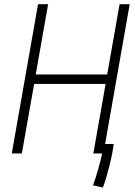

<svg xmlns="http://www.w3.org/2000/svg" viewBox="-20 -713 626 892"><path d="M458 158.2C477.5 106.9 500.5 18.1 508.3 -43.9H468.3L582.5 -693.4H535.6L478 -367.2H146L203.6 -693.4H156.7L34.7 0H81.5L138.7 -323.2H470.7L413.6 0H454.6C445.8 41 429.7 100.6 412.1 147.9Z"/></svg>

Font: Cascadia Code PL ExtraLight
Style: Italic
Weight: 200
Italic angle: -10°
Monospace: yes
Designer: Aaron Bell
Foundry: Saja Typeworks
Version: Version 2404.023